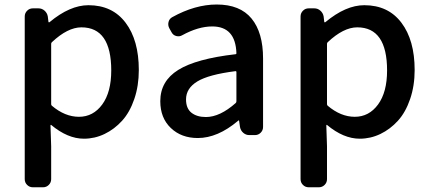

<svg xmlns="http://www.w3.org/2000/svg" viewBox="-20 -584 1862 830"><path d="M122.1 225.6Q107.4 225.6 97.2 215.3Q86.9 205.1 86.9 190.4V-512.7Q86.9 -527.3 97.2 -537.6Q107.4 -547.9 122.1 -547.9H146.5Q161.1 -547.9 172.4 -538.1Q183.6 -528.3 186.5 -513.7L189.5 -489.3Q190.4 -487.3 191.9 -487.3Q193.4 -487.3 194.3 -488.3Q282.2 -561.5 362.3 -561.5Q465.8 -561.5 522.9 -485.8Q580.1 -410.2 580.1 -281.2Q580.1 -212.9 560.5 -155.8Q541 -98.6 507.8 -62Q474.6 -25.4 432.1 -4.9Q389.6 15.6 342.8 15.6Q272.5 15.6 201.2 -43.9Q200.2 -44.9 199.2 -43.9Q198.2 -43 198.2 -42L201.2 47.9V190.4Q201.2 205.1 190.9 215.3Q180.7 225.6 166 225.6ZM321.3 -79.1Q382.8 -79.1 421.9 -132.3Q460.9 -185.5 460.9 -279.3Q460.9 -465.8 332 -465.8Q272.5 -465.8 204.1 -401.4Q201.2 -398.4 201.2 -394.5V-133.8Q201.2 -129.9 204.1 -127Q260.7 -79.1 321.3 -79.1Z M835 12.7Q763.7 12.7 718.3 -30.8Q672.9 -74.2 672.9 -146.5Q672.9 -233.4 750.5 -281.7Q828.1 -330.1 998 -349.6Q1002 -349.6 1002 -354.5Q998 -469.7 897.5 -469.7Q836.9 -469.7 767.6 -431.6Q755.9 -424.8 742.2 -428.2Q728.5 -431.6 721.7 -444.3L711.9 -461.9Q705.1 -474.6 708.5 -488.8Q711.9 -502.9 724.6 -509.8Q823.2 -564.5 917 -564.5Q1017.6 -564.5 1067.4 -503.9Q1117.2 -443.4 1117.2 -331.1V-35.2Q1117.2 -20.5 1106.9 -10.3Q1096.7 0 1082 0H1057.6Q1043 0 1031.7 -9.8Q1020.5 -19.5 1017.6 -34.2L1013.7 -61.5Q1012.7 -63.5 1011.2 -63.5Q1009.8 -63.5 1008.8 -61.5Q920.9 12.7 835 12.7ZM870.1 -78.1Q930.7 -78.1 999 -138.7Q1002 -141.6 1002 -146.5V-272.5Q1002 -276.4 999 -276.4Q998 -276.4 998 -276.4Q881.8 -261.7 833 -231.9Q784.2 -202.1 784.2 -154.3Q784.2 -115.2 807.6 -96.7Q831.1 -78.1 870.1 -78.1Z M1314.5 225.6Q1299.8 225.6 1289.6 215.3Q1279.3 205.1 1279.3 190.4V-512.7Q1279.3 -527.3 1289.6 -537.6Q1299.8 -547.9 1314.5 -547.9H1338.9Q1353.5 -547.9 1364.7 -538.1Q1376 -528.3 1378.9 -513.7L1381.8 -489.3Q1382.8 -487.3 1384.3 -487.3Q1385.7 -487.3 1386.7 -488.3Q1474.6 -561.5 1554.7 -561.5Q1658.2 -561.5 1715.3 -485.8Q1772.5 -410.2 1772.5 -281.2Q1772.5 -212.9 1752.9 -155.8Q1733.4 -98.6 1700.2 -62Q1667 -25.4 1624.5 -4.9Q1582 15.6 1535.2 15.6Q1464.8 15.6 1393.6 -43.9Q1392.6 -44.9 1391.6 -43.9Q1390.6 -43 1390.6 -42L1393.6 47.9V190.4Q1393.6 205.1 1383.3 215.3Q1373 225.6 1358.4 225.6ZM1513.7 -79.1Q1575.2 -79.1 1614.3 -132.3Q1653.3 -185.5 1653.3 -279.3Q1653.3 -465.8 1524.4 -465.8Q1464.8 -465.8 1396.5 -401.4Q1393.6 -398.4 1393.6 -394.5V-133.8Q1393.6 -129.9 1396.5 -127Q1453.1 -79.1 1513.7 -79.1Z"/></svg>

Font: Gen Jyuu GothicL Medium
Style: Regular
Weight: 500
Designer: [Source Han Sans]
Ryoko NISHIZUKA  (kana & ideographs); Paul D. Hunt (Latin, Greek & Cyrillic); Wenlong ZHANG  (bopomofo
Version: Version 1.002.20150607